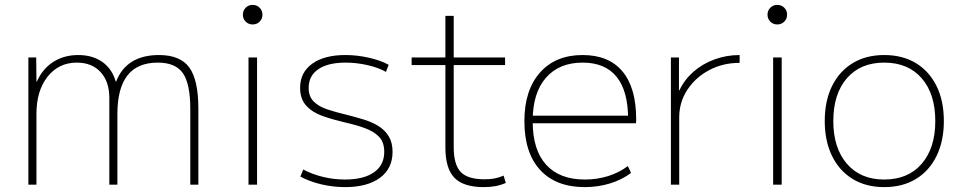

<svg xmlns="http://www.w3.org/2000/svg" viewBox="-20 -755 3927 785"><path d="M96 0V-520H128L129 -422H131Q154 -474 198 -502Q242 -530 300 -530Q358 -530 398 -502Q438 -474 453 -422H455Q476 -476 520 -503Q564 -530 630 -530Q717 -530 754 -479Q791 -428 791 -311V0H758V-309Q758 -412 728 -455.5Q698 -499 625 -499Q542 -499 501 -446.5Q460 -394 460 -289V0H427V-355Q427 -421 391.5 -460Q356 -499 294 -499Q220 -499 174.5 -441.5Q129 -384 129 -289V0Z M996 0V-520H1031V0ZM1013 -655Q996 -655 984.5 -666.5Q973 -678 973 -695Q973 -712 984.5 -723.5Q996 -735 1013 -735Q1030 -735 1041.5 -723.5Q1053 -712 1053 -695Q1053 -678 1041.5 -666.5Q1030 -655 1013 -655Z M1391 10Q1341 10 1293 -1.5Q1245 -13 1208 -33L1220 -62Q1255 -43 1299.5 -32Q1344 -21 1390 -21Q1467 -21 1509 -50.5Q1551 -80 1551 -134Q1551 -175 1528.5 -197Q1506 -219 1469.5 -232Q1433 -245 1388 -255Q1341 -266 1299.5 -280.5Q1258 -295 1232.5 -322.5Q1207 -350 1207 -396Q1207 -459 1256.5 -494.5Q1306 -530 1392 -530Q1440 -530 1488.5 -519Q1537 -508 1569 -490L1558 -461Q1529 -478 1483.5 -488.5Q1438 -499 1393 -499Q1321 -499 1281.5 -472Q1242 -445 1242 -396Q1242 -360 1263 -339.5Q1284 -319 1319 -307.5Q1354 -296 1396 -286Q1432 -277 1466.5 -266.5Q1501 -256 1527.5 -239.5Q1554 -223 1569.5 -197.5Q1585 -172 1585 -134Q1585 -66 1533.5 -28Q1482 10 1391 10Z M1958 10Q1875 10 1838 -28Q1801 -66 1801 -152V-489H1663V-520H1801V-690H1835V-520H2045V-489H1835V-154Q1835 -82 1863.5 -52Q1892 -22 1961 -22Q1985 -22 2002.5 -25.5Q2020 -29 2039 -37L2048 -7Q2027 2 2005.5 6Q1984 10 1958 10Z M2371 10Q2253 10 2188.5 -60Q2124 -130 2124 -260Q2124 -386 2187.5 -458Q2251 -530 2362 -530Q2469 -530 2525 -463Q2581 -396 2581 -268Q2581 -263 2581 -259.5Q2581 -256 2580 -251H2142V-282H2559L2548 -269Q2548 -383 2501 -441Q2454 -499 2362 -499Q2266 -499 2212 -437Q2158 -375 2158 -262V-257Q2158 -142 2213 -81.5Q2268 -21 2371 -21Q2421 -21 2466 -35Q2511 -49 2547 -76L2560 -48Q2523 -20 2474 -5Q2425 10 2371 10Z M2723 0V-520H2756V-386H2758Q2778 -429 2815 -461.5Q2852 -494 2901 -512Q2950 -530 3004 -530V-498Q2935 -498 2879 -468Q2823 -438 2790 -387.5Q2757 -337 2757 -275V0Z M3141 0V-520H3176V0ZM3158 -655Q3141 -655 3129.5 -666.5Q3118 -678 3118 -695Q3118 -712 3129.5 -723.5Q3141 -735 3158 -735Q3175 -735 3186.5 -723.5Q3198 -712 3198 -695Q3198 -678 3186.5 -666.5Q3175 -655 3158 -655Z M3595 10Q3521 10 3466.5 -23Q3412 -56 3382 -117Q3352 -178 3352 -260Q3352 -343 3382 -403.5Q3412 -464 3466.5 -497Q3521 -530 3595 -530Q3670 -530 3724.5 -497Q3779 -464 3809 -403.5Q3839 -343 3839 -260Q3839 -178 3809 -117Q3779 -56 3724.5 -23Q3670 10 3595 10ZM3595 -21Q3693 -21 3748.5 -85.5Q3804 -150 3804 -260Q3804 -371 3748.5 -435Q3693 -499 3595 -499Q3498 -499 3442.5 -435Q3387 -371 3387 -260Q3387 -150 3442.5 -85.5Q3498 -21 3595 -21Z"/></svg>

Font: M PLUS 2 ExtraLight
Style: Regular
Weight: 250
Designer: Coji Morishita
Foundry: UNDERFOREST DESIGN
Version: Version 1.001